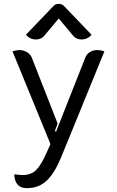

<svg xmlns="http://www.w3.org/2000/svg" viewBox="-20 -769 607 997"><path d="M54 136Q84 140 97 140Q141 140 167.5 114Q194 88 222 24L242 -21L45 -502Q52 -505 63.5 -507Q75 -509 83 -509Q104 -508 121 -497.5Q138 -487 145 -470L279 -128L265 -88L271 -85L423 -470Q430 -488 446.5 -498.5Q463 -509 484 -509Q493 -509 504.5 -507Q516 -505 522 -502L297 49Q264 129 223 168.5Q182 208 119 208Q57 208 54 136ZM167 -564Q151 -564 137.5 -570.5Q124 -577 115 -589L256 -736Q267 -749 285 -749Q303 -749 314 -736L455 -589Q446 -577 432.5 -570.5Q419 -564 403 -564Q391 -564 380 -568.5Q369 -573 362 -581L285 -673L208 -581Q201 -573 190 -568.5Q179 -564 167 -564Z"/></svg>

Font: K2D
Style: Regular
Weight: 400
Version: Version 1.000; ttfautohint (v1.6)